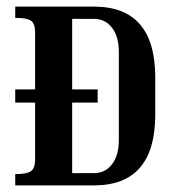

<svg xmlns="http://www.w3.org/2000/svg" viewBox="-20 -560 529 580"><path d="M26 -250V-290H86V-463Q86 -489 73.5 -497.5Q61 -506 26 -506V-540H264Q449 -540 449 -326V-214Q449 0 264 0H26V-34Q61 -34 73.5 -43Q86 -52 86 -77V-250ZM275 -250H198V-37H264Q298 -37 318.5 -64Q339 -91 339 -136V-404Q339 -449 318.5 -476Q298 -503 264 -503H198V-290H275Z"/></svg>

Font: Girassol
Style: Regular
Weight: 400
Width: 3
Designer: Liam Spradlin
Version: Version 1.004